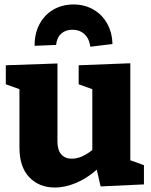

<svg xmlns="http://www.w3.org/2000/svg" viewBox="-20 -825 677 859"><path d="M563 -108 624 -86V0L430 9L413 -66Q369 -27 320 -6.5Q271 14 226 14Q155 14 111 -32Q67 -78 67 -165V-426L6 -448V-533L237 -541V-192Q237 -154 254 -134.5Q271 -115 301 -115Q345 -115 393 -154V-426L332 -448V-533L563 -542ZM483 -628 384 -616Q380 -651 358.5 -671.5Q337 -692 304 -692Q273 -692 253.5 -674Q234 -656 231 -624L135 -620Q134 -673 156 -715.5Q178 -758 218 -781.5Q258 -805 309 -805Q358 -805 397.5 -782.5Q437 -760 459.5 -719.5Q482 -679 483 -628Z"/></svg>

Font: Bitter Pro ExtraBold
Style: Regular
Weight: 800
Designer: Sol Matas, and Bitter project Authors
Foundry: Sol Matas
Version: Version 1.010